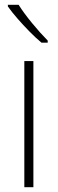

<svg xmlns="http://www.w3.org/2000/svg" viewBox="-20 -785 242 805"><path d="M120 0H82V-529H120ZM58 -765Q80 -730 115 -687.5Q150 -645 180 -615V-606H154Q130 -626 103.5 -653Q77 -680 53 -707.5Q29 -735 13 -758V-765Z"/></svg>

Font: Noto Sans Gurmukhi SemiCondensed ExtraLight
Style: Regular
Weight: 200
Width: 4
Designer: Jelle Bosma - Monotype Design Team
Foundry: Monotype Imaging Inc.
Version: Version 2.004; ttfautohint (v1.8.4.7-5d5b)